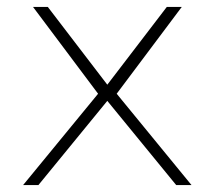

<svg xmlns="http://www.w3.org/2000/svg" viewBox="-20 -532 618 552"><path d="M46.5 0 262 -262.5 75 -512H117.5L288.5 -288.5L459.5 -512H502.5L315.5 -262.5L530.5 0H486.5L288.5 -242L90.5 0Z"/></svg>

Font: Spartan Thin ExtraLight
Style: Regular
Weight: 250
Version: Version 1.004